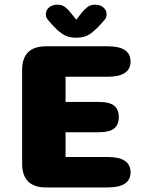

<svg xmlns="http://www.w3.org/2000/svg" viewBox="-20 -822 659 842"><path d="M552.5 -552.5Q552.5 -485.5 452.5 -485.5H267.5V-375H410.5Q461.5 -375 481.2 -358Q501 -341 501 -308.5Q501 -276 481.2 -259Q461.5 -242 410.5 -242H267.5V-133.5H452.5Q552.5 -133.5 552.5 -66.5Q552.5 0 452.5 0H182Q77 0 77 -105V-514.5Q77 -619 182 -619H452.5Q552.5 -619 552.5 -552.5ZM435.5 -731.5 425 -719.5Q398 -689 374.5 -672.8Q351 -656.5 314.5 -656.5Q278 -656.5 254 -672.8Q230 -689 203.5 -719.5L193 -731.5Q181 -745 181 -758.5Q181 -777.5 195.2 -789.5Q209.5 -801.5 232.5 -801.5Q251.5 -801.5 264.8 -791.5Q278 -781.5 289.5 -767L314.5 -735.5L339 -767Q350 -780.5 363.5 -791Q377 -801.5 396 -801.5Q419 -801.5 433.2 -789.5Q447.5 -777.5 447.5 -758.5Q447.5 -752.5 445 -745.5Q442.5 -738.5 435.5 -731.5Z"/></svg>

Font: Sono Monospace ExtraBold
Style: Regular
Weight: 800
Version: Version 2.112